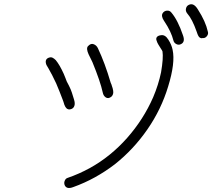

<svg xmlns="http://www.w3.org/2000/svg" viewBox="-20 -876 1040 926"><path d="M862.3 -706.1Q874 -674.8 854.5 -664.1Q842.8 -657.2 831.1 -663.1Q819.3 -668.9 816.4 -680.7Q805.7 -723.6 772.5 -773.4Q772.5 -774.4 771.5 -774.4Q771.5 -775.4 770.5 -776.4Q755.9 -798.8 764.6 -812.5Q771.5 -823.2 784.7 -824.7Q797.9 -826.2 806.6 -815.4Q837.9 -778.3 862.3 -706.1ZM982.4 -723.6Q986.3 -711.9 977.5 -701.2Q968.8 -690.4 955.1 -692.4V-691.4Q942.4 -691.4 936.5 -703.1Q932.6 -710 928.7 -722.7Q907.2 -784.2 882.8 -811.5Q874 -822.3 877 -835Q879.9 -847.7 890.6 -852.5Q914.1 -864.3 934.6 -830.1Q971.7 -772.5 982.4 -723.6ZM322.3 -349.6Q314.5 -346.7 307.6 -349.6Q293.9 -353.5 286.1 -384.8Q283.2 -393.6 282.2 -395.5Q267.6 -434.6 251 -473.6Q230.5 -517.6 213.9 -545.9Q208 -555.7 204.1 -562.5Q193.4 -588.9 214.8 -597.7H215.8Q224.6 -601.6 233.4 -597.7Q241.2 -593.8 249 -585.9Q267.6 -563.5 287.1 -520.5Q291 -510.7 295.9 -499Q300.8 -487.3 301.8 -483.4Q302.7 -481.4 312.5 -462.9Q322.3 -443.4 326.7 -429.2Q331.1 -415 336.9 -396.5Q342.8 -377.9 338.9 -366.2Q335 -353.5 322.3 -349.6ZM425.8 -576.2Q423.8 -581.1 417.5 -593.3Q411.1 -605.5 407.2 -614.3Q394.5 -642.6 404.3 -653.3Q418 -668 430.7 -663.1Q445.3 -658.2 452.1 -643.6Q486.3 -571.3 513.7 -477.5Q514.6 -475.6 518.6 -465.8V-464.8Q530.3 -433.6 524.4 -419.9V-420.9Q522.5 -414.1 516.6 -409.2Q502 -398.4 490.2 -406.2Q478.5 -414.1 475.6 -429.7Q463.9 -483.4 425.8 -576.2ZM812.5 -635.7Q826.2 -573.2 791 -459Q757.8 -348.6 690.9 -252Q624 -155.3 534.2 -84Q488.3 -48.8 438 -21Q387.7 6.8 333 26.4Q299.8 39.1 291 14.6V13.7Q288.1 3.9 293 -5.9Q296.9 -15.6 307.6 -18.6Q361.3 -37.1 413.1 -65.4Q513.7 -121.1 592.8 -210.4Q671.9 -299.8 718.8 -407.2Q744.1 -466.8 756.8 -527.3Q768.6 -596.7 763.7 -627.9Q762.7 -631.8 755.9 -641.6Q750 -651.4 744.1 -660.6Q738.3 -669.9 735.4 -679.7Q731.4 -689.5 736.3 -696.8Q741.2 -704.1 755.9 -706.1Q776.4 -710 792 -684.6Q807.6 -660.2 812.5 -635.7Z"/></svg>

Font: irohamaru Light
Style: Regular
Weight: 200
Designer: [Source Han Sans]
Ryoko NISHIZUKA  (kana & ideographs); Paul D. Hunt (Latin, Greek & Cyrillic); Wenlong ZHANG  (bopomofo
Version: Version 1.01